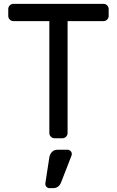

<svg xmlns="http://www.w3.org/2000/svg" viewBox="-20 -720 609 1000"><path d="M280 60H332Q341 60 347.5 66.5Q354 73 354 82Q354 86 353 89L299 228Q287 260 256 260H238Q229 260 222.5 253.5Q216 247 216 238V236L237 99Q240 83 250.5 71.5Q261 60 280 60ZM546 -673V-637Q546 -626 538 -618Q530 -610 519 -610H332V-27Q332 -16 324 -8Q316 0 305 0H264Q253 0 245 -8Q237 -16 237 -27V-610H50Q39 -610 31 -618Q23 -626 23 -637V-673Q23 -684 31 -692Q39 -700 50 -700H519Q530 -700 538 -692Q546 -684 546 -673Z"/></svg>

Font: Contemporary
Style: Regular
Weight: 400
Designer: Victor Tran
Foundry: Victor Tran
Version: Version 1.100